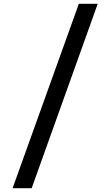

<svg xmlns="http://www.w3.org/2000/svg" viewBox="-20 -818 559 1006"><path d="M393 -798H492L146 168H46Z"/></svg>

Font: Be Vietnam Medium
Style: Regular
Weight: 500
Designer: Gabriel Lam
Foundry: TypeRant
Version: Version 4.000